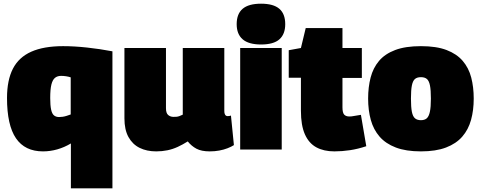

<svg xmlns="http://www.w3.org/2000/svg" viewBox="-20 -810 2604 1040"><path d="M589 -532V210H364V-33Q329 -12 290.5 -1Q252 10 213 10Q115 10 66.5 -61Q18 -132 18 -279Q18 -376 50 -438Q82 -500 149.5 -530Q217 -560 322 -560Q382 -560 451.5 -552.5Q521 -545 589 -532ZM363 -391Q351 -395 337.5 -397Q324 -399 311 -399Q291 -399 278 -388.5Q265 -378 258.5 -352.5Q252 -327 252 -279Q252 -239 257 -216Q262 -193 273 -184.5Q284 -176 300 -176Q309 -176 319.5 -177.5Q330 -179 341 -182.5Q352 -186 363 -190Z M826 10Q775 10 736.5 -9Q698 -28 676 -67.5Q654 -107 654 -169V-550H879V-224Q879 -197 891 -187Q903 -177 919 -177Q928 -177 935.5 -177.5Q943 -178 951.5 -181Q960 -184 970 -189V-550H1195V-209Q1195 -199 1197.5 -192.5Q1200 -186 1204 -183.5Q1208 -181 1213 -181Q1223 -181 1231 -184L1247 -24Q1233 -15 1212.5 -7Q1192 1 1167.5 5.5Q1143 10 1116 10Q1071 10 1044 -4.5Q1017 -19 997 -44Q970 -27 943 -14.5Q916 -2 887 4Q858 10 826 10Z M1394 -569Q1327 -569 1294.5 -597Q1262 -625 1262 -679Q1262 -735 1294.5 -762.5Q1327 -790 1394 -790Q1461 -790 1493 -762.5Q1525 -735 1525 -679Q1525 -625 1493.5 -597Q1462 -569 1394 -569ZM1281 0V-550H1506V0Z M1791 10Q1734 10 1693.5 -12Q1653 -34 1631.5 -82.5Q1610 -131 1610 -210V-389H1544V-538L1610 -550L1636 -658H1835V-550H1940V-388H1835V-229Q1835 -199 1844.5 -189Q1854 -179 1873 -179Q1884 -179 1899 -182Q1914 -185 1935 -188L1964 -18Q1919 -3 1876 3.5Q1833 10 1791 10Z M1974 -276Q1974 -338 1987.5 -390Q2001 -442 2033 -480Q2065 -518 2120.5 -539Q2176 -560 2260 -560Q2344 -560 2399 -539Q2454 -518 2486.5 -480Q2519 -442 2532.5 -390Q2546 -338 2546 -276Q2546 -213 2531.5 -160.5Q2517 -108 2484 -70Q2451 -32 2396 -11Q2341 10 2260 10Q2179 10 2124 -11Q2069 -32 2036 -70Q2003 -108 1988.5 -160.5Q1974 -213 1974 -276ZM2206 -276Q2206 -230 2211 -204.5Q2216 -179 2228 -169Q2240 -159 2260 -159Q2280 -159 2291.5 -169Q2303 -179 2308.5 -204.5Q2314 -230 2314 -276Q2314 -322 2309 -347Q2304 -372 2292.5 -382Q2281 -392 2260 -392Q2239 -392 2227.5 -382Q2216 -372 2211 -347Q2206 -322 2206 -276Z"/></svg>

Font: Georama Black
Style: Regular
Weight: 900
Designer: Jean-Baptiste Levee
Foundry: Production Type
Version: Version 1.001